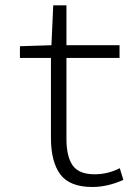

<svg xmlns="http://www.w3.org/2000/svg" viewBox="-20 -707 540 738"><path d="M335 11.7Q248 11.7 211.9 -36.6Q175.8 -85 175.8 -176.8V-484.4H56.6V-529.3L177.7 -533.2L184.6 -686.5H235.4V-533.2H439.5V-484.4H235.4V-172.9Q235.4 -105.5 259.3 -71.3Q283.2 -37.1 343.8 -37.1Q394.5 -37.1 440.4 -60.5L454.1 -15.6Q393.6 11.7 335 11.7Z"/></svg>

Font: Gen Shin Gothic Monospace Light
Style: Regular
Weight: 300
Designer: [Source Han Sans]
Ryoko NISHIZUKA  (kana & ideographs); Paul D. Hunt (Latin, Greek & Cyrillic); Wenlong ZHANG  (bopomofo
Version: Version 1.002.20150607